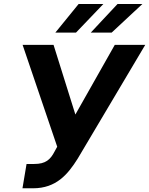

<svg xmlns="http://www.w3.org/2000/svg" viewBox="-20 -958 767 987"><path d="M95.5 9.9H149.9C269.2 9.9 328.8 -61.8 379.6 -142.8L726.6 -727.3H570L367.5 -369.3L255.3 -727.3H96.2L274.1 -203.8L261 -180C239 -137.1 214.5 -115.1 155.9 -115.1H116.5ZM264.6 -790.5H370.7L511.4 -937.5H384.2ZM446.7 -790.5H554L712 -937.5H584.2Z"/></svg>

Font: Magic Ui Pro
Style: Bold Italic
Weight: 700
Italic angle: -9.39999°
Designer: Stefan Endress, Andreas Faust
Version: Version 1.000;FEAKit 1.0